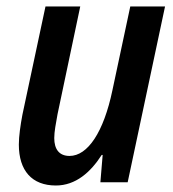

<svg xmlns="http://www.w3.org/2000/svg" viewBox="-20 -561 534 591"><path d="M152 10C213 10 259 -31 293 -84H296L289 0H373L488 -541H381L326 -283C299 -154 250 -81 194 -81C162 -81 147 -102 147 -136C147 -156 152 -181 157 -209L227 -541H120L49 -208C43 -176 38 -142 38 -116C38 -36 78 10 152 10Z"/></svg>

Font: Noto Sans Display SemiCondensed Medium
Style: Italic
Weight: 500
Width: 4
Italic angle: -12°
Designer: Monotype Design Team
Foundry: Monotype Imaging Inc.
Version: Version 1.900